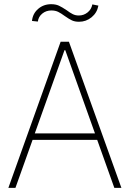

<svg xmlns="http://www.w3.org/2000/svg" viewBox="-20 -909 628 929"><path d="M20.5 0 273.4 -707H313.5L567.4 0H533.2L450.2 -232.4H137.7L54.7 0ZM439.5 -263.7 295.9 -666H292L148.4 -263.7ZM227.5 -888.7Q249.5 -888.7 264.9 -881.6Q280.3 -874.5 302.7 -859.4Q318.8 -847.2 332 -840.6Q345.2 -834 361.3 -834Q385.3 -834 403.8 -848.9Q422.4 -863.8 426.8 -887.7L456.1 -881.8Q449.7 -847.2 423.1 -825.4Q396.5 -803.7 362.3 -803.7Q342.3 -803.7 328.1 -810.3Q314 -816.9 293.9 -831.1Q275.4 -844.7 261.5 -851.6Q247.6 -858.4 228.5 -858.4Q203.1 -858.4 184.6 -843.3Q166 -828.1 163.1 -804.7L134.8 -807.6Q138.2 -843.3 164.6 -866Q190.9 -888.7 227.5 -888.7Z"/></svg>

Font: Pretendard JP Thin
Style: Regular
Weight: 100
Designer: Base glyphs from Inter by Rasmus Andersson; Hangeul glyphs from Noto Sans CJK(Source Han Sans) by Jang Soo-young and Kan
Foundry: Kil Hyung-jin
Version: Version 1.309